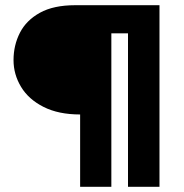

<svg xmlns="http://www.w3.org/2000/svg" viewBox="-20 -718 708 738"><path d="M593 -698V0H472V-590H408V0H288V-278Q205 -278 147.5 -307Q90 -336 61 -384Q32 -432 32 -487Q32 -544 56.5 -592Q81 -640 133.5 -669Q186 -698 269 -698Z"/></svg>

Font: Parkinsans Light SemiBold
Style: Regular
Weight: 600
Version: Version 1.000